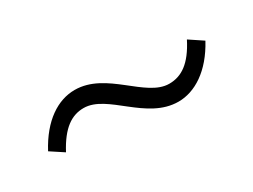

<svg xmlns="http://www.w3.org/2000/svg" viewBox="-28 -589 590 448"><g transform="rotate(-30 267.5 -365.5)"><path d="M366 -293C410 -293 457 -322 491 -385L455 -409C429 -358 401 -340 368 -340C305 -340 254 -438 169 -438C124 -438 78 -409 44 -345L79 -322C106 -373 134 -391 166 -391C230 -391 280 -293 366 -293Z"/></g></svg>

Font: Noto Sans JP Light
Style: Regular
Weight: 300
Designer: Ryoko NISHIZUKA (kana & ideographs); Paul D. Hunt (Latin, Greek & Cyrillic); Wenlong ZHANG (bopomofo); Sandoll Communica
Foundry: Adobe Systems Incorporated
Version: Version 1.004;PS 1.004;hotconv 1.0.82;makeotf.lib2.5.63406